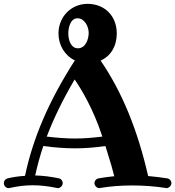

<svg xmlns="http://www.w3.org/2000/svg" viewBox="-42 -967 911 998"><path d="M490 -257C441 -251 395 -247 348 -247C301 -247 253 -251 201 -257C238 -354 286 -452 346 -554C379 -506 442 -404 490 -257ZM419 -796C419 -765 404 -716 363 -716C326 -716 313 -760 313 -793C313 -821 323 -872 361 -872C397 -872 419 -830 419 -796ZM565 -793C565 -884 502 -947 413 -947C329 -947 262 -881 262 -793C262 -732 295 -678 347 -653C211 -441 129 -248 88 -53C57 -51 27 -47 -2 -40C-14 -37 -22 -27 -22 -15C-22 -1 -11 11 4 11C6 11 7 10 9 10C49 1 88 -4 128 -4C169 -4 210 1 253 10C255 10 256 11 258 11C270 11 284 0 284 -15C284 -27 276 -38 264 -40C222 -49 181 -54 141 -55C152 -106 166 -157 183 -208C242 -200 296 -196 348 -196C400 -196 451 -200 506 -208C533 -123 546 -76 552 -51C524 -48 497 -45 471 -40C458 -38 449 -27 449 -15C449 -2 461 11 475 11C476 11 478 11 479 10C533 1 589 -3 645 -3C702 -3 760 1 819 10C820 11 822 11 823 11C835 11 849 -1 849 -15C849 -27 840 -38 827 -40C794 -45 761 -49 728 -52C673 -293 592 -490 481 -652C533 -675 565 -726 565 -793Z"/></svg>

Font: Ribeye
Style: Regular
Weight: 400
Designer: Astigmatic (AOETI)
Foundry: Astigmatic (AOETI)
Version: Version 1.000